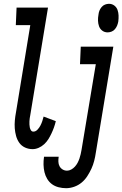

<svg xmlns="http://www.w3.org/2000/svg" viewBox="-20 -775 643 1008"><path d="M151 8Q130 8 111.5 -0.5Q93 -9 81.5 -25Q70 -41 64.5 -61Q59 -81 57.5 -101.5Q56 -122 58 -143.5Q60 -165 64 -186L139 -643H63L67 -735H232L139 -171Q137 -162 136 -154Q135 -146 134.5 -138Q134 -130 134.5 -121.5Q135 -113 136.5 -105.5Q138 -98 142.5 -91Q147 -84 155 -84Q167 -84 176.5 -94Q186 -104 192 -115.5Q198 -127 202 -139Q206 -151 209 -163L273 -139Q269 -122 263.5 -106.5Q258 -91 250.5 -75Q243 -59 234 -44.5Q225 -30 212 -18Q199 -6 183 1Q167 8 151 8ZM545 -605Q529 -605 517 -614Q505 -623 500 -637Q495 -651 494.5 -666.5Q494 -682 497 -698Q498 -709 502 -719Q506 -729 513.5 -738Q521 -747 531.5 -751Q542 -755 552 -755Q568 -755 580 -746Q592 -737 597 -723Q602 -709 602.5 -693.5Q603 -678 601 -662Q599 -651 595 -641Q591 -631 583.5 -622Q576 -613 565.5 -609Q555 -605 545 -605ZM327 213Q307 213 287.5 208Q268 203 253 192Q238 181 228 164.5Q218 148 213.5 129Q209 110 208.5 89.5Q208 69 211 49Q211 49 211 48.5Q211 48 211 48H288Q288 48 288 48Q288 48 288 49Q286 61 286.5 74Q287 87 292.5 97.5Q298 108 308.5 114.5Q319 121 332 121Q343 121 354 115Q365 109 373.5 99.5Q382 90 387.5 79.5Q393 69 397 57.5Q401 46 403.5 34.5Q406 23 408 12L483 -438H400L404 -530H575L483 27Q480 48 474.5 69.5Q469 91 460 110.5Q451 130 438.5 149.5Q426 169 408.5 183.5Q391 198 369.5 205.5Q348 213 327 213Z"/></svg>

Font: Iosevka Slab Semibold Extended
Style: Italic
Weight: 600
Width: 7
Italic angle: -9°
Monospace: yes
Designer: Belleve Invis
Foundry: Belleve Invis
Version: Version 11.1.0; ttfautohint (v1.8.3)